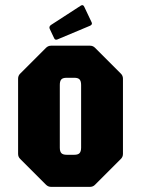

<svg xmlns="http://www.w3.org/2000/svg" viewBox="-20 -728 549 748"><path d="M179 0Q167.5 0 159 -8.5L59 -108.5Q50.5 -116.5 50.5 -128.5V-421.5Q50.5 -433.5 59 -441.5L159 -541.5Q167.5 -550 179 -550H330.5Q342.5 -550 350.5 -541.5L450.5 -441.5Q459 -433.5 459 -421.5V-128.5Q459 -116.5 450.5 -108.5L350.5 -8.5Q342.5 0 330.5 0ZM240 -125H269.5Q284 -125 290 -131.5Q296 -138 296 -153V-397Q296 -412 290 -418.5Q284 -425 269.5 -425H240Q224.5 -425 218.8 -418.5Q213 -412 213 -397V-153Q213 -138 219 -131.5Q225 -125 240 -125ZM204 -574.5Q195 -570.5 191 -579L173.5 -616Q170 -625 179 -631L295.5 -706.5Q304.5 -711.5 309 -700L337 -641Q341 -633 331.5 -628Z"/></svg>

Font: Jaro 24pt
Style: Regular
Weight: 400
Designer: Agyei Archer, Celine Hurka, Mirko Velimirović
Version: Version 1.000